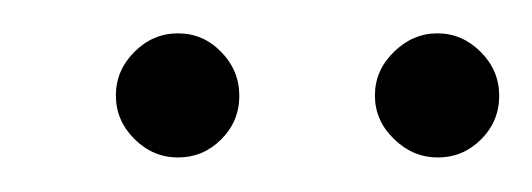

<svg xmlns="http://www.w3.org/2000/svg" viewBox="-20 -553 316 114"><path d="M85.7 -533.2Q100.6 -533.2 111.3 -522.2Q122.1 -511.2 122.1 -496.1Q122.1 -481 111.3 -470.2Q100.6 -459.5 85.7 -459.5Q70.8 -459.5 59.8 -470.5Q48.8 -481.4 48.8 -496.3Q48.8 -511.2 59.8 -522.2Q70.8 -533.2 85.7 -533.2ZM239.7 -533.2Q254.4 -533.2 265.4 -522.2Q276.4 -511.2 276.4 -496.1Q276.4 -481 265.6 -470.2Q254.9 -459.5 240 -459.5Q225.1 -459.5 213.9 -470.5Q202.6 -481.4 202.6 -496.3Q202.6 -511.2 213.9 -522.2Q225.1 -533.2 239.7 -533.2Z"/></svg>

Font: RIT Rachana
Style: Regular
Weight: 400
Designer: Hussain KH
Version: 1.4.7